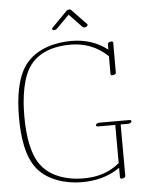

<svg xmlns="http://www.w3.org/2000/svg" viewBox="-57 -876 703 930"><g transform="rotate(-5 294.5 -410.5)"><path d="M234.1 -736.8C239 -736.8 243.9 -738.8 247.3 -742.2L309.8 -805.2L372.3 -739.7C374.3 -737.8 377.7 -736.8 381.1 -736.8C388.4 -736.8 397.2 -742.2 397.2 -748C397.2 -749.5 396.7 -750.5 395.8 -751.5L323.5 -827.1C322 -828.6 318.6 -830.1 315.2 -830.1C310.3 -830.1 304.9 -828.1 301.5 -824.7L226.8 -749C224.9 -747.1 223.9 -745.6 223.9 -743.7C223.9 -739.7 228.8 -736.8 234.1 -736.8ZM567.9 -264.6C567.9 -268.6 564 -271 558.1 -271H411.6C404.8 -271 397.5 -267.1 395.5 -262.2C393.6 -257.3 397.9 -253.4 404.8 -253.4H488.3L488.8 -67.9C434.1 -22 374.5 -8.8 310.5 -8.8C245.6 -8.8 162.6 -27.8 114.3 -85.9C66.9 -142.1 53.2 -236.8 53.2 -334.5C53.2 -427.2 67.9 -525.4 109.9 -580.1C156.7 -641.6 234.9 -659.7 303.7 -659.7C370.6 -659.7 431.6 -640.1 486.8 -587.9V-500.5C486.8 -496 490.7 -494.2 495.5 -494.2C503.2 -494.2 513.2 -498.9 513.2 -504.9V-651.4C513.2 -655.9 509.3 -657.7 504.5 -657.7C496.8 -657.7 486.8 -653 486.8 -647V-619.6C434.6 -660.2 376 -677.2 310.5 -677.2C235.8 -677.2 142.1 -656.2 87.4 -585C40.5 -523.4 26.9 -424.3 26.9 -330.6C26.9 -231.9 40.5 -135.3 90.8 -75.2C143.1 -13.2 231.9 8.8 303.7 8.8C366.7 8.8 431.2 -4.4 488.8 -44.9V2C488.8 6.5 492.7 8.3 497.6 8.3C505.2 8.3 515.1 3.7 515.1 -2V-69.8L514.6 -253.4H551.3C558.6 -253.4 567.9 -257.8 567.9 -264.6Z"/></g></svg>

Font: WireWyrm
Style: Light
Weight: 200
Version: Version 001.000